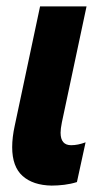

<svg xmlns="http://www.w3.org/2000/svg" viewBox="-20 -569 308 599"><path d="M141 10Q83 9 50.5 -20Q18 -49 18 -110Q18 -125 20 -142Q22 -159 26 -177L105 -549H250L173 -187Q169 -167 169 -155Q169 -116 202 -116Q223 -116 247 -125L220 -1Q201 5 180.5 7.5Q160 10 141 10Z"/></svg>

Font: Noto Sans ExtraCondensed ExtraBold
Style: Italic
Weight: 800
Width: 2
Italic angle: -12°
Designer: Monotype Design Team
Foundry: Monotype Imaging Inc.
Version: Version 2.013; ttfautohint (v1.8.4.7-5d5b)